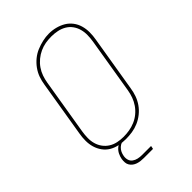

<svg xmlns="http://www.w3.org/2000/svg" viewBox="-261 -854 1121 1121"><g transform="rotate(-45 300.0 -293.0)"><path d="M246 8Q218 8 190.5 2.5Q163 -3 140.5 -16.5Q118 -30 102.5 -51.5Q87 -73 79.5 -98.5Q72 -124 72 -152Q72 -180 77 -208L134 -553Q138 -580 147 -605.5Q156 -631 172.5 -654Q189 -677 211 -695Q233 -713 258.5 -723.5Q284 -734 310.5 -740Q337 -746 363 -746Q391 -746 418 -739Q445 -732 467.5 -718.5Q490 -705 506 -684Q522 -663 529.5 -637Q537 -611 537 -583Q537 -555 532 -527L475 -182Q471 -155 462 -129.5Q453 -104 437 -81Q421 -58 398.5 -40Q376 -22 350.5 -11Q325 0 298.5 4Q272 8 246 8Q246 8 246 8Q246 8 246 8ZM246 -11Q270 -11 294 -15Q318 -19 341.5 -29Q365 -39 385 -55.5Q405 -72 419.5 -93Q434 -114 442.5 -137.5Q451 -161 455 -185L512 -530Q516 -555 516.5 -580Q517 -605 510.5 -628.5Q504 -652 490 -671Q476 -690 455.5 -702Q435 -714 410.5 -719Q386 -724 361 -724Q336 -724 312.5 -720Q289 -716 266 -705.5Q243 -695 223 -678.5Q203 -662 188.5 -641Q174 -620 166 -597Q158 -574 154 -550L97 -205Q93 -180 92.5 -155Q92 -130 98.5 -107Q105 -84 119 -65Q133 -46 153 -33.5Q173 -21 197 -16Q221 -11 246 -11ZM242 160Q229 160 216 158.5Q203 157 191 153Q179 149 169 141.5Q159 134 152.5 123.5Q146 113 145 100Q144 87 146 73Q149 56 157 39.5Q165 23 179 11Q193 -1 210.5 -6Q228 -11 246 -11L244 0Q230 0 216.5 4.5Q203 9 192 19Q181 29 175 42Q169 55 167 68Q164 85 168.5 100Q173 115 185.5 124Q198 133 213.5 136.5Q229 140 246 140H321L317 160Z"/></g></svg>

Font: Iosevka Slab ThExObl
Style: Regular
Weight: 100
Width: 7
Italic angle: -9°
Monospace: yes
Designer: Belleve Invis
Foundry: Belleve Invis
Version: Version 11.1.1; ttfautohint (v1.8.3)